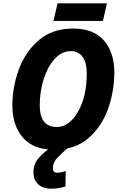

<svg xmlns="http://www.w3.org/2000/svg" viewBox="-20 -898 738 1164"><path d="M308 10Q434 10 515 -59.5Q596 -129 634.5 -236.5Q673 -344 673 -459Q673 -580 610 -652.5Q547 -725 424 -725Q298 -725 216 -655Q134 -585 94.5 -477.5Q55 -370 55 -259Q55 -137 119 -63.5Q183 10 308 10ZM324 -128Q221 -128 221 -260Q221 -344 245 -419Q269 -494 311.5 -541Q354 -588 409 -588Q457 -588 481.5 -552Q506 -516 506 -454Q506 -312 452.5 -220Q399 -128 324 -128ZM304 -771 329 -878H628L604 -771ZM292 246Q318 246 337.5 242Q357 238 377 233L378 139Q365 143 352.5 146Q340 149 326 149Q301 149 301 121Q301 86 328 58Q355 30 390 0H284Q240 29 211.5 63.5Q183 98 183 148Q183 191 211 218.5Q239 246 292 246Z"/></svg>

Font: Noto Sans Display Extra
Style: Italic
Weight: 800
Italic angle: -12°
Designer: Monotype Design Team
Foundry: Monotype Imaging Inc.
Version: Version 1.900